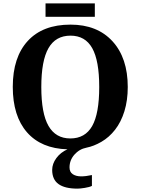

<svg xmlns="http://www.w3.org/2000/svg" viewBox="-20 -870 827 1130"><path d="M377 8.8Q222.7 4.4 138.9 -91.3Q55.2 -187 55.2 -358.9Q55.2 -533.2 143.6 -629.2Q231.9 -725.1 395 -725.1Q552.2 -725.1 642.1 -627Q731.9 -528.8 731.9 -357.9Q731.9 -279.3 712.2 -215.3Q692.4 -151.4 657.2 -106.4Q622.1 -61.5 576.9 -35.4Q531.7 -9.3 489.3 -1Q446.8 7.3 418 40Q389.2 72.8 389.2 115.2Q389.2 142.6 408.4 155.3Q427.7 168 458 168Q471.7 168 487.3 166Q502.9 164.1 521 160.2V224.1Q506.8 231.4 479 235.8Q451.2 240.2 436 240.2Q361.8 240.2 324.5 213.4Q287.1 186.5 287.1 129.9Q287.1 93.8 311.8 60.3Q336.4 26.9 377 8.8ZM394 -55.2Q481 -55.2 522.5 -128.4Q564 -201.7 564 -357.9Q564 -513.2 522.7 -586.7Q481.4 -660.2 395 -660.2Q307.6 -660.2 265.4 -586.7Q223.1 -513.2 223.1 -357.9Q223.1 -202.1 265.6 -128.7Q308.1 -55.2 394 -55.2ZM538.1 -771H248V-850.1H538.1Z"/></svg>

Font: Droid Serif
Style: Bold
Weight: 700
Designer: Monotype Design team
Foundry: Monotype Imaging Inc.
Version: Version 1.03